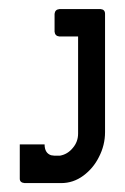

<svg xmlns="http://www.w3.org/2000/svg" viewBox="-20 -411 281 431"><path d="M117.2 0Q144.5 0 167 -16.6Q189.5 -33.2 202.1 -58.6Q215.8 -85 215.8 -114.3Q215.8 -203.1 215.8 -379.9Q215.8 -389.6 206.1 -390.6Q174.8 -390.6 113.3 -390.6Q103.5 -389.6 102.5 -379.9Q102.5 -366.2 102.5 -339.8Q103.5 -330.1 113.3 -329.1Q127 -329.1 155.3 -329.1Q155.3 -275.4 155.3 -111.3Q155.3 -92.8 143.6 -79.1Q131.8 -64.5 114.3 -61.5Q110.4 -61.5 102.5 -61.5Q100.6 -61.5 94.7 -62.5Q80.1 -67.4 80.1 -86.9Q61.5 -86.9 24.4 -86.9Q24.4 -67.4 24.4 -9.8Q24.4 -1 35.2 0Q62.5 0 117.2 0Z"/></svg>

Font: Lega 2020-21MOD
Style: Regular
Weight: 400
Designer: SIL Open Font License
Foundry: SIL Open Font License
Version: Version 1.00;July 1, 2020;FontCreator 13.0.0.2670 32-bit